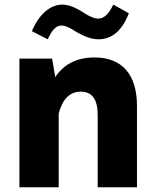

<svg xmlns="http://www.w3.org/2000/svg" viewBox="-20 -791 662 811"><path d="M228 -312C243.7 -371.1 273.4 -403.8 321.8 -403.8C369.1 -403.8 392.6 -371.1 392.6 -305.7V0H558.6V-342.8C558.6 -476.1 496.1 -548.3 379.4 -548.3C305.2 -548.3 250 -520.5 213.4 -465.3L200.2 -543.5H62V0H228ZM181.6 -625C200.7 -666.5 217.8 -683.1 239.7 -683.1C253.4 -683.1 270 -677.2 295.9 -660.2C334 -636.7 367.2 -625 396 -625C453.1 -625 495.6 -661.6 524.4 -734.9L458.5 -771.5C439.9 -731.9 418.9 -712.4 395 -712.4C379.4 -712.4 358.4 -720.7 332.5 -737.8C298.3 -760.3 268.6 -771.5 243.7 -771.5C192.4 -771.5 144.5 -731 114.7 -659.2Z"/></svg>

Font: Estedad ExtraBold
Style: Regular
Weight: 800
Designer: Amin Abedi
Version: Version 7.3